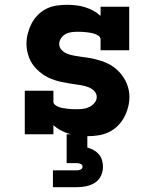

<svg xmlns="http://www.w3.org/2000/svg" viewBox="-20 -558 640 798"><path d="M344 8Q325 8 306 6Q287 4 268.5 -1.5Q250 -7 233 -16Q216 -25 202 -38V0H83V-181H202V-136Q202 -127 209.5 -121.5Q217 -116 225.5 -113Q234 -110 243 -108.5Q252 -107 260.5 -106Q269 -105 278 -104.5Q287 -104 296 -104Q310 -104 324 -105.5Q338 -107 350.5 -113Q363 -119 372.5 -130Q382 -141 382 -155Q382 -170 371 -180.5Q360 -191 346.5 -196Q333 -201 318.5 -203.5Q304 -206 290 -208Q276 -210 261.5 -212.5Q247 -215 233 -218Q219 -221 205.5 -225.5Q192 -230 179 -236.5Q166 -243 154.5 -251.5Q143 -260 132.5 -270.5Q122 -281 114 -293Q106 -305 101 -318.5Q96 -332 93 -346Q90 -360 90 -375Q90 -397 95.5 -418.5Q101 -440 111 -459.5Q121 -479 136.5 -495Q152 -511 171.5 -521Q191 -531 213 -534.5Q235 -538 257 -538Q276 -538 295 -536Q314 -534 332 -528.5Q350 -523 367 -514Q384 -505 398 -492V-530H517V-349H398V-394Q398 -403 390.5 -408.5Q383 -414 374.5 -417Q366 -420 357.5 -421.5Q349 -423 340 -424Q331 -425 322.5 -425.5Q314 -426 305 -426Q292 -426 278.5 -424.5Q265 -423 253.5 -417Q242 -411 234 -399.5Q226 -388 226 -375Q226 -361 236.5 -350Q247 -339 261 -334Q275 -329 289 -326.5Q303 -324 317.5 -322Q332 -320 346 -318Q360 -316 374 -312.5Q388 -309 402 -304.5Q416 -300 429 -293.5Q442 -287 453.5 -278.5Q465 -270 475 -259.5Q485 -249 493 -237Q501 -225 506.5 -211.5Q512 -198 515 -184Q518 -170 518 -156Q518 -133 512 -111Q506 -89 495.5 -69.5Q485 -50 468.5 -34Q452 -18 431.5 -8.5Q411 1 389 4.5Q367 8 344 8ZM200 220V150H300Q308 150 315.5 146.5Q323 143 323 135Q323 127 315.5 123.5Q308 120 300 120H257V0H343V55Q356 59 368.5 65.5Q381 72 390.5 83Q400 94 404 107.5Q408 121 408 135Q408 155 399.5 173Q391 191 374.5 201.5Q358 212 338.5 216Q319 220 300 220Z"/></svg>

Font: Iosevka Curly Slab HvEx
Style: Regular
Weight: 900
Width: 7
Monospace: yes
Designer: Belleve Invis
Foundry: Belleve Invis
Version: Version 11.1.0; ttfautohint (v1.8.3)